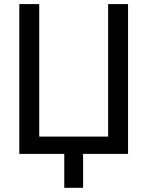

<svg xmlns="http://www.w3.org/2000/svg" viewBox="-20 -747 715 932"><path d="M601.6 0H383.3V164.6H292V0H73.7V-727.1H170.4V-84H504.9V-727.1H601.6Z"/></svg>

Font: IranNastaliq
Style: Regular
Weight: 400
Designer: Hossein Zahedi
Version: Version 1.5